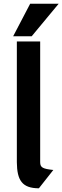

<svg xmlns="http://www.w3.org/2000/svg" viewBox="-20 -951 337 1037"><path d="M71 -75C71.9 22.7 99.1 65.7 190 66L268 -33C211 -39 197 -46 197 -75V-727H71ZM151 -755 297 -931H143L51 -755Z"/></svg>

Font: Fog Sans
Style: Bold
Weight: 700
Foundry: Intel Corporation
Version: Version 1.00